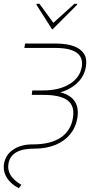

<svg xmlns="http://www.w3.org/2000/svg" viewBox="-75 -776 527 1015"><path d="M57.6 -545.9H217.8Q277.3 -545.9 315.4 -531.7Q353.5 -517.6 369.9 -490.2Q386.2 -462.9 378.9 -422.9Q371.6 -377.9 340.6 -344.5Q309.6 -311 260 -293Q210.4 -274.9 147.5 -274.4H92.8L95.7 -297.9H149.4Q236.8 -297.4 292.2 -331.3Q347.7 -365.2 357.4 -422.9Q365.2 -473.1 329.6 -498Q293.9 -522.9 214.8 -522.5H53.7ZM95.7 -297.9H155.3Q256.3 -297.4 301 -261.2Q345.7 -225.1 334 -152.3Q325.7 -102.1 295.4 -65.7Q265.1 -29.3 217.3 -9.8Q169.4 9.8 107.4 9.8H104.5Q-17.1 9.8 -30.3 89.8Q-42 154.3 38.1 201.2L24.4 218.8Q-18.6 196.8 -39.3 162.6Q-60.1 128.4 -53.7 88.9Q-45.4 42 -4.9 14.6Q35.6 -12.7 96.7 -12.7H99.6Q191.4 -12.7 245.4 -48.3Q299.3 -84 310.5 -152.3Q321.3 -215.3 282.5 -245.1Q243.7 -274.9 150.4 -274.4H92.8ZM133.8 -755.9 207 -655.3 318.4 -755.9H333L332 -750L203.1 -621.1H200.2L118.2 -750V-755.9Z"/></svg>

Font: Inter Tight Thin
Style: Italic
Weight: 250
Italic angle: -9.39999°
Designer: Rasmus Andersson
Foundry: rsms
Version: Version 3.004